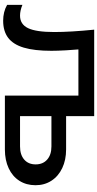

<svg xmlns="http://www.w3.org/2000/svg" viewBox="280 -886 617 1217"><g transform="rotate(90 588.5 -277.5)"><path d="M1154 -194Q1154 -136 1126 -92Q1098 -48 1046.5 -24Q995 0 928 0H586V-526L646 -466H234L290 -512Q302 -370 302 -295Q302 -187 282 -120Q262 -53 220 -21Q178 11 111 11Q84 11 59 5Q34 -1 11 -14V-111Q47 -96 79 -96Q134 -96 158.5 -147Q183 -198 183 -313Q183 -416 168 -566H716V-36L656 -96H908Q961 -96 991.5 -122.5Q1022 -149 1022 -195Q1022 -241 991.5 -268Q961 -295 908 -295H651V-388H927Q994 -388 1045.5 -363.5Q1097 -339 1125.5 -295Q1154 -251 1154 -194Z"/></g></svg>

Font: Unbounded Variable
Style: Regular
Weight: 400
Designer: Luke Prowse, Jean-Baptiste Morizot, Fátima Lázaro, Florian Runge
Foundry: NaN
Version: Version 1.600;FEAKit 1.0